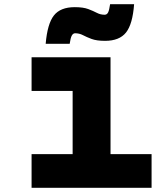

<svg xmlns="http://www.w3.org/2000/svg" viewBox="-20 -892 790 912"><path d="M130 -620H505V-160H700V0H130V-160H325V-460H130ZM197 -684Q205 -779 236 -818.5Q267 -858 335 -858Q375 -858 399 -849Q423 -840 440 -831Q457 -822 477 -822Q488 -822 493.5 -833Q499 -844 503 -872H617Q610 -777 578.5 -737.5Q547 -698 479 -698Q439 -698 415 -707Q391 -716 374 -725Q357 -734 337 -734Q327 -734 321 -723Q315 -712 311 -684Z"/></svg>

Font: Martian Mono SemiExpanded ExtraBold
Style: Regular
Weight: 800
Width: 6
Designer: Roman Shamin
Foundry: Evil Martians
Version: Version 1.000